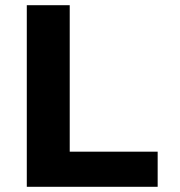

<svg xmlns="http://www.w3.org/2000/svg" viewBox="-20 -718 690 738"><path d="M83 0V-698H248V-135H586V0Z"/></svg>

Font: Azeret Mono
Style: Bold
Weight: 700
Designer: Martin Vácha
Foundry: Displaay
Version: Version 1.002